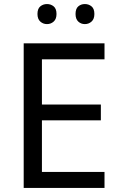

<svg xmlns="http://www.w3.org/2000/svg" viewBox="-20 -928 596 948"><path d="M496 0H97V-714H496V-635H187V-412H478V-334H187V-79H496ZM165 -859Q165 -885 179 -896.5Q193 -908 212 -908Q231 -908 245 -896.5Q259 -885 259 -859Q259 -834 245 -821.5Q231 -809 212 -809Q193 -809 179 -821.5Q165 -834 165 -859ZM353 -859Q353 -885 366.5 -896.5Q380 -908 399 -908Q418 -908 432 -896.5Q446 -885 446 -859Q446 -834 432 -821.5Q418 -809 399 -809Q380 -809 366.5 -821.5Q353 -834 353 -859Z"/></svg>

Font: Noto Sans Lao
Style: Regular
Weight: 400
Designer: Monotype Design Team
Foundry: Monotype Imaging Inc.
Version: Version 2.003; ttfautohint (v1.8.4.7-5d5b)